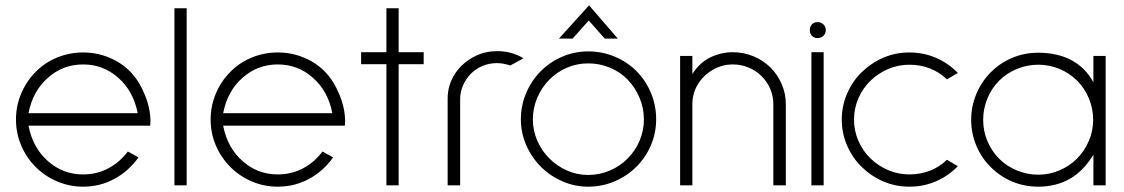

<svg xmlns="http://www.w3.org/2000/svg" viewBox="-20 -696 4222 721"><path d="M87 -224Q103 -141 160 -91Q216 -41 292 -41Q344 -41 387 -64Q430 -87 460 -127L500 -105Q464 -54 410 -24.5Q356 5 292 5Q241 5 195 -14.5Q149 -34 114 -69Q79 -104 59.5 -150Q40 -196 40 -247Q40 -298 59.5 -344.5Q79 -391 114 -426Q148 -461 194.5 -480Q241 -499 292 -499Q343 -499 389.5 -480Q436 -461 470 -426Q502 -393 523.5 -341Q545 -289 545 -240L544 -224ZM160 -404Q103 -354 87 -271H497Q481 -354 424 -404Q368 -454 292 -454Q216 -454 160 -404Z M635 0V-665H681V0Z M818 -224Q834 -141 891 -91Q947 -41 1023 -41Q1075 -41 1118 -64Q1161 -87 1191 -127L1231 -105Q1195 -54 1141 -24.5Q1087 5 1023 5Q972 5 926 -14.5Q880 -34 845 -69Q810 -104 790.5 -150Q771 -196 771 -247Q771 -298 790.5 -344.5Q810 -391 845 -426Q879 -461 925.5 -480Q972 -499 1023 -499Q1074 -499 1120.5 -480Q1167 -461 1201 -426Q1233 -393 1254.5 -341Q1276 -289 1276 -240L1275 -224ZM891 -404Q834 -354 818 -271H1228Q1212 -354 1155 -404Q1099 -454 1023 -454Q947 -454 891 -404Z M1477 -455V0H1431V-455H1336V-500H1431V-665H1477V-500H1571V-455Z M1896 -450Q1869 -459 1847 -459Q1790 -459 1749 -420Q1730 -401 1719 -376Q1708 -351 1708 -325V0H1661V-325Q1661 -378 1689.5 -420.5Q1718 -463 1768 -487Q1804 -504 1847 -504Q1902 -504 1946 -477Z M2011 -70Q1976 -105 1956 -151Q1936 -197 1936 -248Q1936 -300 1956 -347Q1976 -394 2011 -429Q2046 -464 2092 -483.5Q2138 -503 2189 -503Q2241 -503 2288 -483.5Q2335 -464 2370 -429Q2405 -394 2424.5 -347Q2444 -300 2444 -248Q2444 -197 2424.5 -151Q2405 -105 2370 -70Q2335 -35 2288 -15Q2241 5 2189 5Q2138 5 2092 -15Q2046 -35 2011 -70ZM2043 -397Q2014 -368 1997.5 -329Q1981 -290 1981 -248Q1981 -206 1997.5 -168Q2014 -130 2043 -101Q2072 -72 2109.5 -55.5Q2147 -39 2189 -39Q2231 -39 2270 -55.5Q2309 -72 2337 -101Q2366 -130 2382 -168Q2398 -206 2398 -248Q2398 -290 2381.5 -329Q2365 -368 2337 -397Q2309 -426 2270 -442Q2231 -458 2189 -458Q2147 -458 2109.5 -442Q2072 -426 2043 -397ZM2251 -551 2191 -619 2130 -551H2079L2192 -676L2300 -551Z M2884 0V-305Q2884 -335 2872.5 -362Q2861 -389 2840 -410Q2819 -431 2790.5 -442.5Q2762 -454 2732 -454Q2692 -454 2657 -434Q2622 -414 2601 -380Q2580 -346 2580 -305V0H2534V-486H2580V-418Q2608 -462 2648.5 -481Q2689 -500 2732 -500Q2772 -500 2808.5 -485Q2845 -470 2873 -443Q2900 -416 2915.5 -380Q2931 -344 2931 -305V0Z M3021 -583Q3021 -596 3029 -604.5Q3037 -613 3050 -613Q3063 -613 3072 -604.5Q3081 -596 3081 -583Q3081 -570 3072 -561.5Q3063 -553 3050 -553Q3037 -553 3029 -561.5Q3021 -570 3021 -583ZM3027 0V-500H3073V0Z M3216 -69Q3181 -103 3161 -149.5Q3141 -196 3141 -247Q3141 -298 3161 -344.5Q3181 -391 3216 -425Q3252 -460 3297.5 -479.5Q3343 -499 3395 -499Q3448 -499 3494.5 -479Q3541 -459 3577 -422L3536 -398Q3508 -425 3472 -439Q3436 -453 3395 -453Q3353 -453 3315.5 -437Q3278 -421 3249 -393Q3220 -365 3203.5 -327Q3187 -289 3187 -247Q3187 -205 3203.5 -167Q3220 -129 3249 -101Q3278 -73 3315.5 -57Q3353 -41 3395 -41Q3436 -41 3472 -55Q3508 -69 3536 -96L3577 -72Q3541 -35 3494.5 -15Q3448 5 3395 5Q3343 5 3297.5 -14.5Q3252 -34 3216 -69Z M4086 0V-115Q4048 -53 3996.5 -24Q3945 5 3879 5Q3827 5 3781.5 -14Q3736 -33 3701 -68Q3666 -102 3646.5 -148.5Q3627 -195 3627 -246Q3627 -297 3646.5 -343.5Q3666 -390 3701 -425Q3736 -460 3781.5 -479Q3827 -498 3879 -498Q3951 -498 4003.5 -470Q4056 -442 4086 -387V-486H4132V0ZM3732 -393Q3704 -365 3688 -326.5Q3672 -288 3672 -246Q3672 -204 3688 -166Q3704 -128 3732 -100Q3760 -72 3798.5 -56Q3837 -40 3879 -40Q3920 -40 3958 -56Q3996 -72 4024 -100Q4052 -128 4068.5 -166Q4085 -204 4085 -246Q4085 -288 4069 -326.5Q4053 -365 4025 -393Q3997 -421 3959 -437Q3921 -453 3879 -453Q3837 -453 3798.5 -437Q3760 -421 3732 -393Z"/></svg>

Font: Sulphur Point Light
Style: Regular
Weight: 300
Designer: Noponies / Dale Sattler
Foundry: Noponies
Version: Version 1.000; ttfautohint (v1.8)